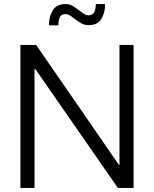

<svg xmlns="http://www.w3.org/2000/svg" viewBox="-20 -920 754 940"><path d="M80 0V-700H157L562 -113H565V-700H634V0H557L153 -582H149V0ZM238 -869Q257 -900 301 -900Q320 -900 334 -892Q348 -884 369 -868Q384 -856 393.5 -850.5Q403 -845 414 -845Q449 -845 449 -900H494Q494 -896 494 -892Q494 -857 476 -827Q458 -797 414 -797Q395 -797 379.5 -805Q364 -813 345 -828Q330 -840 320.5 -845.5Q311 -851 300 -851Q281 -851 273.5 -836.5Q266 -822 266 -801Q266 -799 266 -796H220Q220 -798 220 -800Q220 -839 238 -869Z"/></svg>

Font: Lopes Sans Light
Style: Regular
Weight: 300
Designer: Gabriel Lam, Diego Maldonado
Foundry: TypeRant, Foresti Design
Version: Version 4.000